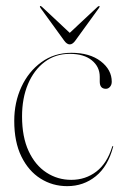

<svg xmlns="http://www.w3.org/2000/svg" viewBox="-20 -612 408 640"><path d="M352.5 -339.5Q352.5 -329.5 346.8 -322.8Q341 -316 333 -316Q312.5 -316 312.5 -340V-356Q312.5 -389.5 286 -411Q259.5 -432.5 212.5 -432.5Q164.5 -432.5 128.8 -405.5Q93 -378.5 73.2 -331.5Q53.5 -284.5 53.5 -224Q53.5 -155.5 75.5 -108.2Q97.5 -61 134.8 -36.8Q172 -12.5 217.5 -12.5Q265 -12.5 301 -40Q337 -67.5 354 -123Q354.5 -125 356 -125Q358.5 -125 357 -122.5Q340 -57.5 299.2 -24.5Q258.5 8.5 204 8.5Q155 8.5 115 -16.8Q75 -42 51.2 -90.5Q27.5 -139 27.5 -209Q27.5 -270.5 51.2 -322Q75 -373.5 118 -404.8Q161 -436 218 -436Q279 -436 315.8 -407.8Q352.5 -379.5 352.5 -339.5ZM231 -476.5Q222 -464 212.5 -464Q203 -464 194 -476.5L115 -585.5Q112 -590 113.5 -591.5Q115 -593 119.5 -589.5L212.5 -502.5L305.5 -589.5Q310 -593 311.5 -591.5Q313 -590 310 -585.5Z"/></svg>

Font: Fraunces 144pt Thin
Style: Regular
Weight: 100
Version: Version 1.000;[f99f86859]